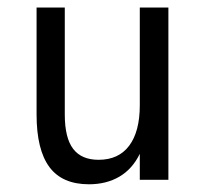

<svg xmlns="http://www.w3.org/2000/svg" viewBox="-20 -473 540 505"><path d="M76.2 -171.9V-453.1H150.4V-171.9Q150.4 -110.4 172.4 -81.5Q194.3 -52.7 239.3 -52.7Q292 -52.7 319.8 -89.8Q347.7 -127 347.7 -196.3V-453.1H422.9V0H347.7V-68.4Q328.1 -28.3 293.9 -8.3Q259.8 11.7 213.9 11.7Q143.6 11.7 109.9 -33.7Q76.2 -79.1 76.2 -171.9Z"/></svg>

Font: BabelStone Flags PUA
Style: Regular
Weight: 400
Designer: Andrew West
Foundry: BabelStone
Version: Version 4.12